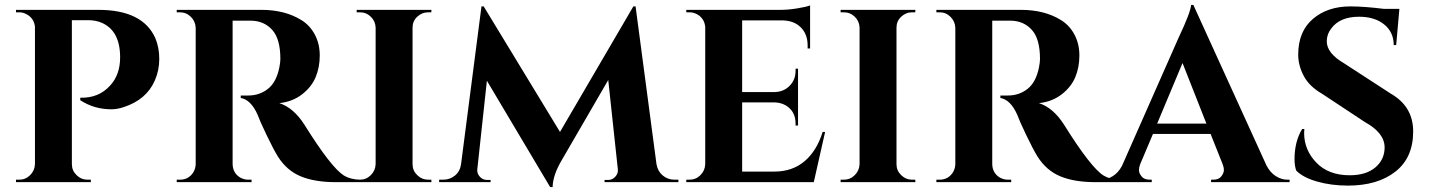

<svg xmlns="http://www.w3.org/2000/svg" viewBox="-20 -740 5807 780"><path d="M609 -413Q575 -335 483 -305Q456 -296 433 -296Q362 -296 306 -333V-343Q381 -341 427 -392Q468 -436 468 -507Q468 -616 392 -648Q368 -658 339 -658H272V-73Q272 -47 291 -28.5Q310 -10 336 -10H349V0H45V-10H58Q84 -10 102.5 -28.5Q121 -47 122 -73V-632Q118 -666 88 -682Q74 -690 58 -690H45V-700H379Q560 -700 611 -585Q627 -547 627 -500.5Q627 -454 609 -413Z M971 -656H928Q926 -656 925 -656V-73Q926 -36 957 -18Q972 -10 989 -10H1002V0H698V-10H711Q747 -10 766 -41Q774 -55 775 -72V-627Q774 -653 755.5 -671.5Q737 -690 711 -690H698V-700H1041Q1138 -700 1205 -658Q1239 -637 1259 -599.5Q1279 -562 1279 -514.5Q1279 -467 1262.5 -427Q1246 -387 1207.5 -357Q1169 -327 1115 -321Q1173 -302 1217 -233Q1325 -60 1377 -27Q1403 -11 1442 -10V0H1344Q1259 0 1202 -23.5Q1145 -47 1109 -104Q1091 -133 1063 -191.5Q1035 -250 1026 -275Q999 -335 958 -342V-352H989Q1034 -352 1068.5 -379Q1103 -406 1115 -467Q1119 -488 1119 -500Q1119 -582 1086 -618.5Q1053 -655 1001 -656Q991 -656 971 -656Z M1442 -10Q1468 -10 1486.5 -28.5Q1505 -47 1506 -73V-628Q1505 -654 1486.5 -672Q1468 -690 1442 -690H1429V-700H1733L1732 -690H1720Q1694 -690 1675 -672Q1656 -654 1656 -628V-73Q1656 -47 1675 -28.5Q1694 -10 1720 -10H1732L1733 0H1429V-10Z M2720 -10H2736V0H2436V-9H2451Q2468 -9 2480 -22.5Q2492 -36 2490 -52L2451 -415L2263 -91Q2226 -29 2225 20H2215L1958 -412L1919 -52Q1917 -36 1929 -22.5Q1941 -9 1958 -9H1973V0H1764V-10H1780Q1808 -10 1828.5 -27Q1849 -44 1853 -73L1936 -714H1945L2255 -204L2553 -714H2562L2647 -73Q2652 -44 2672.5 -27Q2693 -10 2720 -10Z M2781 -10Q2807 -10 2825.5 -28.5Q2844 -47 2845 -73V-630Q2842 -665 2812 -682Q2797 -690 2781 -690H2768V-700H3151Q3182 -700 3219 -706Q3256 -712 3271 -718V-543H3261V-555Q3261 -600 3234.5 -627.5Q3208 -655 3163 -657H2995V-366H3127Q3164 -367 3188 -391.5Q3212 -416 3212 -452V-461H3222V-230H3212V-238Q3212 -288 3172 -312Q3152 -323 3128 -324H2995V-43H3126Q3199 -43 3248.5 -85Q3298 -127 3322 -204H3332L3286 0H2768V-10Z M3408 -10Q3434 -10 3452.5 -28.5Q3471 -47 3472 -73V-628Q3471 -654 3452.5 -672Q3434 -690 3408 -690H3395V-700H3699L3698 -690H3686Q3660 -690 3641 -672Q3622 -654 3622 -628V-73Q3622 -47 3641 -28.5Q3660 -10 3686 -10H3698L3699 0H3395V-10Z M4057 -656H4014Q4012 -656 4011 -656V-73Q4012 -36 4043 -18Q4058 -10 4075 -10H4088V0H3784V-10H3797Q3833 -10 3852 -41Q3860 -55 3861 -72V-627Q3860 -653 3841.5 -671.5Q3823 -690 3797 -690H3784V-700H4127Q4224 -700 4291 -658Q4325 -637 4345 -599.5Q4365 -562 4365 -514.5Q4365 -467 4348.5 -427Q4332 -387 4293.5 -357Q4255 -327 4201 -321Q4259 -302 4303 -233Q4411 -60 4463 -27Q4489 -11 4528 -10V0H4430Q4345 0 4288 -23.5Q4231 -47 4195 -104Q4177 -133 4149 -191.5Q4121 -250 4112 -275Q4085 -335 4044 -342V-352H4075Q4120 -352 4154.5 -379Q4189 -406 4201 -467Q4205 -488 4205 -500Q4205 -582 4172 -618.5Q4139 -655 4087 -656Q4077 -656 4057 -656Z M5210 -10H5219V0H4900V-10H4909Q4931 -10 4941.5 -23.5Q4952 -37 4952 -49Q4952 -61 4947 -73L4898 -196H4664L4612 -73Q4607 -60 4607 -48.5Q4607 -37 4617.5 -23.5Q4628 -10 4651 -10H4659V0H4445V-10H4454Q4477 -10 4500 -24Q4523 -38 4538 -66L4769 -589Q4816 -688 4819 -720H4828L5125 -68Q5140 -39 5163 -24.5Q5186 -10 5210 -10ZM4681 -238H4881L4784 -484Z M5239 -93Q5239 -165 5270 -216H5279Q5278 -208 5278 -200Q5278 -131 5327.5 -79.5Q5377 -28 5463 -28Q5530 -28 5567.5 -60Q5605 -92 5605 -141Q5605 -200 5525 -244L5351 -359Q5299 -389 5276.5 -431.5Q5254 -474 5254 -518Q5254 -612 5313.5 -663Q5373 -714 5466 -714Q5521 -714 5602 -704H5665L5652 -557H5642Q5642 -609 5603.5 -640.5Q5565 -672 5501 -672Q5423 -672 5388 -624Q5370 -601 5370 -572Q5370 -524 5440 -483L5631 -359Q5721 -307 5721 -206Q5721 -99 5648.5 -42.5Q5576 14 5456 14Q5388 14 5330.5 -2.5Q5273 -19 5246 -47Q5239 -66 5239 -93Z"/></svg>

Font: Cinzel Decorative
Style: Bold
Weight: 700
Version: Version 1.002;PS 001.002;hotconv 1.0.56;makeotf.lib2.0.21325